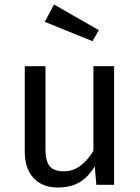

<svg xmlns="http://www.w3.org/2000/svg" viewBox="-20 -821 622 853"><path d="M487 -527V0H408L401 -82Q371 -33 332 -10.5Q293 12 237 12Q168 12 129 -30Q90 -72 90 -149V-527H182V-159Q182 -105 201 -82.5Q220 -60 263 -60Q304 -60 336.5 -84Q369 -108 395 -151V-527ZM220 -801 419 -687 391 -638 179 -724Z"/></svg>

Font: Firava
Style: Regular
Weight: 400
Designer: Carrois Corporate & Edenspiekermann AG
Foundry: Greg Finn Gibson
Version: Version 5.000